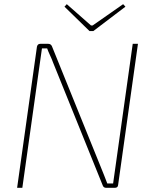

<svg xmlns="http://www.w3.org/2000/svg" viewBox="-20 -900 728 920"><path d="M581 -868 427 -751H409L289 -868L300 -880L416 -778H424L570 -880ZM641 -690 546 -14Q545 0 530 0H489Q476 0 472 -12L234 -601Q230 -613 220 -634.5Q210 -656 206 -668H181Q179 -655 175.5 -629Q172 -603 170 -590L87 0H62L157 -676Q160 -690 173 -690H211Q224 -690 229 -678L462 -102Q468 -88 478.5 -61Q489 -34 494 -21H522L534 -106L616 -690Z"/></svg>

Font: Ezarion Thin
Style: Italic
Weight: 250
Italic angle: -8°
Designer: Natanael Gama
Version: Version 1.001;PS 001.001;hotconv 1.0.70;makeotf.lib2.5.58329